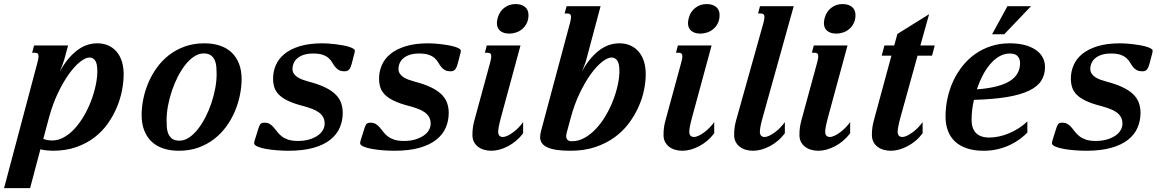

<svg xmlns="http://www.w3.org/2000/svg" viewBox="-100 -747 5870 965"><path d="M-79.6 198.7 88.4 -433.6Q93.8 -454.1 93.8 -463.9Q93.8 -474.6 88.9 -478.3Q84 -481.9 75.2 -481.9H61.5L71.3 -518.6H242.2L222.7 -446.8Q219.2 -435.5 213.1 -418.7Q207 -401.9 200.2 -387.2Q222.7 -427.2 246.1 -454.3Q269.5 -481.4 293.2 -498Q316.9 -514.6 340.8 -522Q364.7 -529.3 389.2 -529.3Q419.4 -529.3 443.8 -518.6Q468.3 -507.8 485.6 -487.8Q502.9 -467.8 512.2 -439Q521.5 -410.2 521.5 -373.5Q521.5 -336.4 513.4 -293.7Q505.4 -251 487.5 -208.3Q469.7 -165.5 441.9 -126Q414.1 -86.4 374.5 -56.2Q335 -25.9 283 -7.6Q231 10.7 165 10.7Q152.3 10.7 135.5 9Q118.7 7.3 103 3.4L51.3 198.7ZM162.1 -41Q193.8 -41 222.9 -57.9Q252 -74.7 277.1 -102.5Q302.2 -130.4 323 -166.5Q343.8 -202.6 358.4 -241.5Q373 -280.3 381.1 -318.8Q389.2 -357.4 389.2 -389.6Q389.2 -427.2 378.4 -442.6Q367.7 -458 349.6 -458Q330.6 -458 303.5 -437Q276.4 -416 247.6 -376.5Q218.8 -336.9 191.7 -280.5Q164.6 -224.1 145.5 -153.3L117.7 -49.3Q126 -45.4 137.5 -43.2Q148.9 -41 162.1 -41Z M988.8 -374Q988.8 -390.6 987.5 -409.2Q986.3 -427.7 980 -443.1Q973.6 -458.5 960.4 -468.5Q947.3 -478.5 923.8 -478.5Q899.4 -478.5 876 -463.1Q852.5 -447.8 831.8 -421.6Q811 -395.5 793.7 -361.6Q776.4 -327.6 763.9 -290.5Q751.5 -253.4 744.4 -215.6Q737.3 -177.7 737.3 -144.5Q737.3 -127.4 738.3 -109.1Q739.3 -90.8 745.6 -75.4Q752 -60.1 764.9 -50Q777.8 -40 802.2 -40Q826.7 -40 849.9 -55.4Q873 -70.8 893.8 -96.9Q914.6 -123 932.1 -157Q949.7 -190.9 962.2 -228Q974.6 -265.1 981.7 -302.7Q988.8 -340.3 988.8 -374ZM798.8 10.7Q755.9 10.7 721.2 -0.7Q686.5 -12.2 662.4 -34.9Q638.2 -57.6 625 -91.3Q611.8 -125 611.8 -168.9Q611.8 -208 620.4 -250Q628.9 -292 646 -332Q663.1 -372.1 689.2 -408Q715.3 -443.8 750.2 -470.7Q785.2 -497.6 829.3 -513.4Q873.5 -529.3 927.2 -529.3Q970.2 -529.3 1004.9 -517.8Q1039.6 -506.3 1063.7 -483.6Q1087.9 -460.9 1101.1 -427.2Q1114.3 -393.6 1114.3 -349.6Q1114.3 -310.5 1105.7 -268.6Q1097.2 -226.6 1080.1 -186.5Q1063 -146.5 1036.9 -110.6Q1010.7 -74.7 975.8 -47.9Q940.9 -21 896.7 -5.1Q852.5 10.7 798.8 10.7Z M1397 -38.6Q1429.2 -38.6 1454.3 -46.1Q1479.5 -53.7 1496.8 -65.7Q1514.2 -77.6 1522.9 -93.3Q1531.7 -108.9 1531.7 -125Q1531.7 -144 1524.2 -158Q1516.6 -171.9 1502.2 -182.4Q1487.8 -192.9 1467.3 -200.4Q1446.8 -208 1421.4 -214.8Q1376 -226.6 1347.2 -240.5Q1318.4 -254.4 1301.8 -271.2Q1285.2 -288.1 1278.8 -308.1Q1272.5 -328.1 1272.5 -352.1Q1272.5 -387.2 1286.1 -419.2Q1299.8 -451.2 1329.3 -475.6Q1358.9 -500 1406.2 -514.6Q1453.6 -529.3 1521 -529.3Q1534.2 -529.3 1551.5 -528.1Q1568.8 -526.9 1586.9 -524.7Q1605 -522.5 1622.3 -519.3Q1639.6 -516.1 1653.3 -512Q1667 -507.8 1675.3 -502.7Q1683.6 -497.6 1683.6 -491.7Q1683.6 -486.8 1682.1 -481.9L1667.5 -425.8Q1663.1 -408.7 1655.5 -398.7Q1647.9 -388.7 1633.3 -388.7Q1613.3 -388.7 1602.3 -395.3Q1591.3 -401.9 1583.7 -411.9Q1576.2 -421.9 1569.6 -433.3Q1563 -444.8 1552 -454.8Q1541 -464.8 1522.7 -471.4Q1504.4 -478 1474.1 -478Q1446.8 -478 1427.2 -471.7Q1407.7 -465.3 1395 -454.6Q1382.3 -443.8 1376.2 -429.7Q1370.1 -415.5 1370.1 -400.4Q1370.1 -387.2 1376.7 -377.2Q1383.3 -367.2 1394.3 -359.6Q1405.3 -352.1 1420.2 -346.7Q1435.1 -341.3 1451.2 -336.9Q1500 -324.2 1533 -308.3Q1565.9 -292.5 1585.7 -273.2Q1605.5 -253.9 1614 -230.5Q1622.6 -207 1622.6 -179.7Q1622.6 -140.1 1607.7 -105.5Q1592.8 -70.8 1560.3 -44.9Q1527.8 -19 1475.8 -4.2Q1423.8 10.7 1349.6 10.7Q1324.2 10.7 1294.2 8.5Q1264.2 6.3 1238 1.7Q1211.9 -2.9 1194.6 -10.3Q1177.2 -17.6 1177.2 -27.3Q1177.2 -31.7 1178.7 -37.1L1197.3 -96.7Q1202.1 -113.3 1207.5 -121.8Q1212.9 -130.4 1228.5 -130.4Q1245.6 -130.4 1256.3 -123.5Q1267.1 -116.7 1275.9 -106.4Q1284.7 -96.2 1293.5 -84.5Q1302.2 -72.8 1315.2 -62.5Q1328.1 -52.2 1347.7 -45.4Q1367.2 -38.6 1397 -38.6Z M1929.7 -38.6Q1961.9 -38.6 1987.1 -46.1Q2012.2 -53.7 2029.5 -65.7Q2046.9 -77.6 2055.7 -93.3Q2064.5 -108.9 2064.5 -125Q2064.5 -144 2056.9 -158Q2049.3 -171.9 2034.9 -182.4Q2020.5 -192.9 2000 -200.4Q1979.5 -208 1954.1 -214.8Q1908.7 -226.6 1879.9 -240.5Q1851.1 -254.4 1834.5 -271.2Q1817.9 -288.1 1811.5 -308.1Q1805.2 -328.1 1805.2 -352.1Q1805.2 -387.2 1818.8 -419.2Q1832.5 -451.2 1862.1 -475.6Q1891.6 -500 1939 -514.6Q1986.3 -529.3 2053.7 -529.3Q2066.9 -529.3 2084.2 -528.1Q2101.6 -526.9 2119.6 -524.7Q2137.7 -522.5 2155 -519.3Q2172.4 -516.1 2186 -512Q2199.7 -507.8 2208 -502.7Q2216.3 -497.6 2216.3 -491.7Q2216.3 -486.8 2214.8 -481.9L2200.2 -425.8Q2195.8 -408.7 2188.2 -398.7Q2180.7 -388.7 2166 -388.7Q2146 -388.7 2135 -395.3Q2124 -401.9 2116.5 -411.9Q2108.9 -421.9 2102.3 -433.3Q2095.7 -444.8 2084.7 -454.8Q2073.7 -464.8 2055.4 -471.4Q2037.1 -478 2006.8 -478Q1979.5 -478 1960 -471.7Q1940.4 -465.3 1927.7 -454.6Q1915 -443.8 1908.9 -429.7Q1902.8 -415.5 1902.8 -400.4Q1902.8 -387.2 1909.4 -377.2Q1916 -367.2 1927 -359.6Q1938 -352.1 1952.9 -346.7Q1967.8 -341.3 1983.9 -336.9Q2032.7 -324.2 2065.7 -308.3Q2098.6 -292.5 2118.4 -273.2Q2138.2 -253.9 2146.7 -230.5Q2155.3 -207 2155.3 -179.7Q2155.3 -140.1 2140.4 -105.5Q2125.5 -70.8 2093 -44.9Q2060.5 -19 2008.5 -4.2Q1956.5 10.7 1882.3 10.7Q1856.9 10.7 1826.9 8.5Q1796.9 6.3 1770.8 1.7Q1744.6 -2.9 1727.3 -10.3Q1710 -17.6 1710 -27.3Q1710 -31.7 1711.4 -37.1L1730 -96.7Q1734.9 -113.3 1740.2 -121.8Q1745.6 -130.4 1761.2 -130.4Q1778.3 -130.4 1789.1 -123.5Q1799.8 -116.7 1808.6 -106.4Q1817.4 -96.2 1826.2 -84.5Q1835 -72.8 1847.9 -62.5Q1860.8 -52.2 1880.4 -45.4Q1899.9 -38.6 1929.7 -38.6Z M2401.4 -656.7Q2410.2 -689.5 2434.8 -708Q2459.5 -726.6 2490.7 -726.6Q2521 -726.6 2538.6 -712.2Q2556.2 -697.8 2556.2 -671.4Q2556.2 -648.4 2547.6 -630.9Q2539.1 -613.3 2525.4 -601.6Q2511.7 -589.8 2494.6 -584Q2477.5 -578.1 2460.4 -578.1Q2431.2 -578.1 2414.3 -591.6Q2397.5 -605 2397.5 -631.3Q2397.5 -642.1 2401.4 -656.7ZM2363.8 -433.6Q2369.1 -454.1 2369.1 -463.9Q2369.1 -474.6 2364.3 -478.3Q2359.4 -481.9 2350.6 -481.9H2336.9L2346.7 -518.6H2516.1L2418 -157.2Q2409.7 -126.5 2406.7 -109.6Q2403.8 -92.8 2403.8 -85.9Q2403.8 -71.3 2410.2 -64.9Q2416.5 -58.6 2426.8 -58.6Q2438 -58.6 2451.7 -65.2Q2465.3 -71.8 2479.5 -82.3Q2493.7 -92.8 2506.6 -106.2Q2519.5 -119.6 2529.3 -133.3V-77.1Q2513.2 -55.7 2493.7 -39.3Q2474.1 -22.9 2453.1 -12Q2432.1 -1 2410.6 4.9Q2389.2 10.7 2369.1 10.7Q2351.6 10.7 2334.5 6.1Q2317.4 1.5 2304 -8.3Q2290.5 -18.1 2282.5 -33.2Q2274.4 -48.3 2274.4 -68.8Q2274.4 -89.8 2276.9 -106.9Q2279.3 -124 2284.7 -143.6Z M2749.5 -84.5Q2748 -78.6 2746.8 -73.2Q2745.6 -67.9 2745.6 -62.5Q2745.6 -51.3 2752.2 -44.2Q2758.8 -37.1 2774.4 -37.1Q2807.6 -37.1 2838.1 -54.2Q2868.7 -71.3 2895.3 -99.6Q2921.9 -127.9 2943.6 -164.6Q2965.3 -201.2 2980.7 -240.5Q2996.1 -279.8 3004.6 -318.6Q3013.2 -357.4 3013.2 -389.6Q3013.2 -427.2 3002.4 -442.6Q2991.7 -458 2973.6 -458Q2954.6 -458 2927.2 -437Q2899.9 -416 2870.8 -376.5Q2841.8 -336.9 2814.5 -280.5Q2787.1 -224.1 2768.1 -153.3ZM3013.2 -529.3Q3043.5 -529.3 3067.9 -518.6Q3092.3 -507.8 3109.6 -487.8Q3127 -467.8 3136.2 -439Q3145.5 -410.2 3145.5 -373.5Q3145.5 -336.4 3136.7 -293.7Q3127.9 -251 3108.6 -208.3Q3089.4 -165.5 3059.6 -126Q3029.8 -86.4 2987.8 -56.2Q2945.8 -25.9 2891.1 -7.6Q2836.4 10.7 2767.6 10.7Q2688.5 10.7 2651.6 -6.1Q2614.7 -22.9 2614.7 -57.6Q2614.7 -70.8 2619.1 -87.9L2764.6 -630.9Q2770 -651.4 2770 -661.1Q2770 -671.9 2765.1 -675.5Q2760.3 -679.2 2751.5 -679.2H2737.8L2747.6 -715.8H2918.5L2846.7 -446.8Q2843.8 -435.5 2837.4 -418.7Q2831.1 -401.9 2824.2 -387.2Q2846.7 -427.2 2870.1 -454.3Q2893.6 -481.4 2917.2 -498Q2940.9 -514.6 2964.8 -522Q2988.8 -529.3 3013.2 -529.3Z M3361.8 -656.7Q3370.6 -689.5 3395.3 -708Q3419.9 -726.6 3451.2 -726.6Q3481.4 -726.6 3499 -712.2Q3516.6 -697.8 3516.6 -671.4Q3516.6 -648.4 3508.1 -630.9Q3499.5 -613.3 3485.8 -601.6Q3472.2 -589.8 3455.1 -584Q3438 -578.1 3420.9 -578.1Q3391.6 -578.1 3374.8 -591.6Q3357.9 -605 3357.9 -631.3Q3357.9 -642.1 3361.8 -656.7ZM3324.2 -433.6Q3329.6 -454.1 3329.6 -463.9Q3329.6 -474.6 3324.7 -478.3Q3319.8 -481.9 3311 -481.9H3297.4L3307.1 -518.6H3476.6L3378.4 -157.2Q3370.1 -126.5 3367.2 -109.6Q3364.3 -92.8 3364.3 -85.9Q3364.3 -71.3 3370.6 -64.9Q3377 -58.6 3387.2 -58.6Q3398.4 -58.6 3412.1 -65.2Q3425.8 -71.8 3439.9 -82.3Q3454.1 -92.8 3467 -106.2Q3480 -119.6 3489.7 -133.3V-77.1Q3473.6 -55.7 3454.1 -39.3Q3434.6 -22.9 3413.6 -12Q3392.6 -1 3371.1 4.9Q3349.6 10.7 3329.6 10.7Q3312 10.7 3294.9 6.1Q3277.8 1.5 3264.4 -8.3Q3251 -18.1 3242.9 -33.2Q3234.9 -48.3 3234.9 -68.8Q3234.9 -89.8 3237.3 -106.9Q3239.7 -124 3245.1 -143.6Z M3736.8 -630.9Q3742.2 -650.9 3742.2 -661.1Q3742.2 -671.9 3737.3 -675.5Q3732.4 -679.2 3723.6 -679.2H3710L3719.7 -715.8H3889.2L3733.4 -157.2Q3724.6 -126.5 3721.9 -109.6Q3719.2 -92.8 3719.2 -85.9Q3719.2 -71.3 3725.6 -64.9Q3731.9 -58.6 3742.2 -58.6Q3753.4 -58.6 3767.1 -65.2Q3780.8 -71.8 3794.9 -82.3Q3809.1 -92.8 3822 -106.2Q3835 -119.6 3844.7 -133.3V-77.1Q3828.6 -55.7 3809.1 -39.3Q3789.6 -22.9 3768.6 -12Q3747.6 -1 3726.1 4.9Q3704.6 10.7 3684.6 10.7Q3667 10.7 3649.9 6.1Q3632.8 1.5 3619.4 -8.3Q3606 -18.1 3597.9 -33.2Q3589.8 -48.3 3589.8 -68.8Q3589.8 -89.8 3592.3 -106.9Q3594.7 -124 3600.1 -143.6Z M4044.9 -656.7Q4053.7 -689.5 4078.4 -708Q4103 -726.6 4134.3 -726.6Q4164.6 -726.6 4182.1 -712.2Q4199.7 -697.8 4199.7 -671.4Q4199.7 -648.4 4191.2 -630.9Q4182.6 -613.3 4168.9 -601.6Q4155.3 -589.8 4138.2 -584Q4121.1 -578.1 4104 -578.1Q4074.7 -578.1 4057.9 -591.6Q4041 -605 4041 -631.3Q4041 -642.1 4044.9 -656.7ZM4007.3 -433.6Q4012.7 -454.1 4012.7 -463.9Q4012.7 -474.6 4007.8 -478.3Q4002.9 -481.9 3994.1 -481.9H3980.5L3990.2 -518.6H4159.7L4061.5 -157.2Q4053.2 -126.5 4050.3 -109.6Q4047.4 -92.8 4047.4 -85.9Q4047.4 -71.3 4053.7 -64.9Q4060.1 -58.6 4070.3 -58.6Q4081.5 -58.6 4095.2 -65.2Q4108.9 -71.8 4123 -82.3Q4137.2 -92.8 4150.1 -106.2Q4163.1 -119.6 4172.9 -133.3V-77.1Q4156.7 -55.7 4137.2 -39.3Q4117.7 -22.9 4096.7 -12Q4075.7 -1 4054.2 4.9Q4032.7 10.7 4012.7 10.7Q3995.1 10.7 3978 6.1Q3960.9 1.5 3947.5 -8.3Q3934.1 -18.1 3926 -33.2Q3918 -48.3 3918 -68.8Q3918 -89.8 3920.4 -106.9Q3922.9 -124 3928.2 -143.6Z M4410.2 -576.2 4569.8 -675.8 4525.9 -518.6H4598.1L4584.5 -467.3H4511.7L4425.8 -157.2Q4417.5 -126.5 4414.6 -109.6Q4411.6 -92.8 4411.6 -85.9Q4411.6 -71.3 4418 -64.9Q4424.3 -58.6 4434.6 -58.6Q4445.8 -58.6 4459.5 -65.2Q4473.1 -71.8 4487.3 -82.3Q4501.5 -92.8 4514.4 -106.2Q4527.3 -119.6 4537.1 -133.3V-77.1Q4521 -55.7 4501.5 -39.3Q4481.9 -22.9 4460.9 -12Q4439.9 -1 4418.5 4.9Q4397 10.7 4377 10.7Q4359.4 10.7 4342.3 6.1Q4325.2 1.5 4311.8 -8.3Q4298.3 -18.1 4290.3 -33.2Q4282.2 -48.3 4282.2 -68.8Q4282.2 -89.8 4284.7 -106.9Q4287.1 -124 4292.5 -143.6L4380.4 -467.3H4331.5L4345.2 -518.6H4394.5Z M4652.3 -161.1Q4652.3 -208.5 4662.4 -254.2Q4672.4 -299.8 4691.4 -340.6Q4710.4 -381.3 4738.3 -416Q4766.1 -450.7 4801.8 -475.8Q4837.4 -501 4880.9 -515.1Q4924.3 -529.3 4974.1 -529.3Q5019 -529.3 5052.5 -520Q5085.9 -510.7 5108.2 -494.6Q5130.4 -478.5 5141.4 -456.8Q5152.3 -435.1 5152.3 -410.2Q5152.3 -371.1 5133.5 -341.6Q5114.7 -312 5072.5 -291.5Q5030.3 -271 4962.2 -259.5Q4894 -248 4794.9 -245.1Q4783.2 -192.4 4783.2 -144.5Q4783.2 -101.6 4805.4 -78.6Q4827.6 -55.7 4871.6 -55.7Q4896 -55.7 4921.9 -61.3Q4947.8 -66.9 4972.9 -77.6Q4998 -88.4 5021.2 -103.3Q5044.4 -118.2 5063.5 -136.7V-80.6Q5048.8 -65.4 5027.6 -49.3Q5006.3 -33.2 4978.8 -19.8Q4951.2 -6.3 4917.2 2.2Q4883.3 10.7 4843.8 10.7Q4796.9 10.7 4761 -1Q4725.1 -12.7 4700.9 -34.9Q4676.8 -57.1 4664.6 -89.1Q4652.3 -121.1 4652.3 -161.1ZM5026.9 -429.7Q5026.9 -450.2 5015.1 -464.1Q5003.4 -478 4975.6 -478Q4947.3 -478 4922.1 -463.4Q4897 -448.7 4876 -423.8Q4855 -398.9 4838.1 -366.2Q4821.3 -333.5 4809.6 -297.9Q4866.7 -302.2 4908 -312.7Q4949.2 -323.2 4975.6 -339.8Q5002 -356.4 5014.4 -379.2Q5026.9 -401.9 5026.9 -429.7ZM4963.4 -715.8H5082L4947.3 -574.7H4886.2Z M5406.7 -38.6Q5439 -38.6 5464.1 -46.1Q5489.3 -53.7 5506.6 -65.7Q5523.9 -77.6 5532.7 -93.3Q5541.5 -108.9 5541.5 -125Q5541.5 -144 5533.9 -158Q5526.4 -171.9 5512 -182.4Q5497.6 -192.9 5477.1 -200.4Q5456.5 -208 5431.2 -214.8Q5385.7 -226.6 5356.9 -240.5Q5328.1 -254.4 5311.5 -271.2Q5294.9 -288.1 5288.6 -308.1Q5282.2 -328.1 5282.2 -352.1Q5282.2 -387.2 5295.9 -419.2Q5309.6 -451.2 5339.1 -475.6Q5368.7 -500 5416 -514.6Q5463.4 -529.3 5530.8 -529.3Q5543.9 -529.3 5561.3 -528.1Q5578.6 -526.9 5596.7 -524.7Q5614.7 -522.5 5632.1 -519.3Q5649.4 -516.1 5663.1 -512Q5676.8 -507.8 5685.1 -502.7Q5693.4 -497.6 5693.4 -491.7Q5693.4 -486.8 5691.9 -481.9L5677.2 -425.8Q5672.9 -408.7 5665.3 -398.7Q5657.7 -388.7 5643.1 -388.7Q5623 -388.7 5612.1 -395.3Q5601.1 -401.9 5593.5 -411.9Q5585.9 -421.9 5579.3 -433.3Q5572.8 -444.8 5561.8 -454.8Q5550.8 -464.8 5532.5 -471.4Q5514.2 -478 5483.9 -478Q5456.5 -478 5437 -471.7Q5417.5 -465.3 5404.8 -454.6Q5392.1 -443.8 5386 -429.7Q5379.9 -415.5 5379.9 -400.4Q5379.9 -387.2 5386.5 -377.2Q5393.1 -367.2 5404.1 -359.6Q5415 -352.1 5429.9 -346.7Q5444.8 -341.3 5460.9 -336.9Q5509.8 -324.2 5542.7 -308.3Q5575.7 -292.5 5595.5 -273.2Q5615.2 -253.9 5623.8 -230.5Q5632.3 -207 5632.3 -179.7Q5632.3 -140.1 5617.4 -105.5Q5602.5 -70.8 5570.1 -44.9Q5537.6 -19 5485.6 -4.2Q5433.6 10.7 5359.4 10.7Q5334 10.7 5304 8.5Q5273.9 6.3 5247.8 1.7Q5221.7 -2.9 5204.3 -10.3Q5187 -17.6 5187 -27.3Q5187 -31.7 5188.5 -37.1L5207 -96.7Q5211.9 -113.3 5217.3 -121.8Q5222.7 -130.4 5238.3 -130.4Q5255.4 -130.4 5266.1 -123.5Q5276.9 -116.7 5285.6 -106.4Q5294.4 -96.2 5303.2 -84.5Q5312 -72.8 5325 -62.5Q5337.9 -52.2 5357.4 -45.4Q5377 -38.6 5406.7 -38.6Z"/></svg>

Font: Arian AMU Serif
Style: Bold Italic
Weight: 700
Italic angle: -15°
Designer: Ruben Hakobyan (Tarumian)
Foundry: Ruben Hakobyan (Tarumian)
Version: Version 1.002